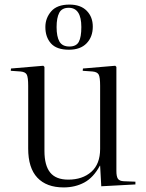

<svg xmlns="http://www.w3.org/2000/svg" viewBox="-20 -804 639 838"><path d="M258 14Q183 14 143 -28.5Q103 -71 103 -156V-430Q103 -466 97 -478Q91 -490 70 -492L27 -495L28 -505L169 -517L174 -512V-145Q174 -82 199 -51Q224 -20 278 -20Q340 -20 378.5 -54Q417 -88 417 -154V-430Q417 -466 411 -478Q405 -490 384 -492L341 -495L342 -505L483 -517L488 -512V-58Q488 -34 494.5 -24Q501 -14 520 -13L571 -11V1L422 9L417 -81H416Q388 -29 348 -7.5Q308 14 258 14ZM281 -587Q227 -587 202.5 -614.5Q178 -642 178 -686Q178 -725 203.5 -754.5Q229 -784 283 -784Q332 -784 358.5 -757Q385 -730 385 -688Q385 -643 358 -615Q331 -587 281 -587ZM283 -601Q313 -601 324 -621.5Q335 -642 335 -686Q335 -770 280 -770Q250 -770 238.5 -748Q227 -726 227 -686Q227 -644 239.5 -622.5Q252 -601 283 -601Z"/></svg>

Font: Literata 72pt Light
Style: Regular
Weight: 300
Designer: Latin by Veronika Burian and Jose Scaglione. Greek by Irene Vlachou. Cyrillic by Vera Evstafieva.
Foundry: TypeTogether
Version: Version 3.002